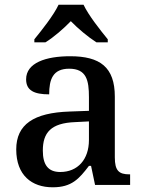

<svg xmlns="http://www.w3.org/2000/svg" viewBox="-20 -786 613 816"><path d="M126 -606H173C209 -628 251 -665 281 -696C311 -665 355 -628 390 -606H438V-619C407 -657 356 -721 335 -766H229C208 -721 157 -657 126 -619ZM204 10C285 10 316 -26 358 -81H367L384 0H533V-45H530C485 -45 468 -61 468 -117V-375C468 -501 405 -547 278 -547C175 -547 91 -519 91 -449C91 -402 124 -385 189 -385C189 -448 204 -494 274 -494C348 -494 358 -444 358 -373V-315L276 -312C123 -307 49 -257 49 -151C49 -41 115 10 204 10ZM236 -55C185 -55 162 -85 162 -146C162 -222 196 -263 299 -267L358 -270V-191C358 -108 310 -55 236 -55Z"/></svg>

Font: Noto Serif Thai Medium
Style: Regular
Weight: 500
Designer: Monotype Design Team
Foundry: Monotype Imaging Inc.
Version: Version 1.901;PS 001.901;hotconv 1.0.88;makeotf.lib2.5.64775